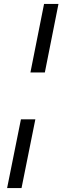

<svg xmlns="http://www.w3.org/2000/svg" viewBox="-20 -833 316 972"><path d="M276 -813 207 -466H134L203 -813ZM159 -229 89 119H16L86 -229Z"/></svg>

Font: TypoPRO Montserrat Alternates
Style: Italic
Weight: 400
Italic angle: -11.3°
Designer: Julieta Ulanovsky
Foundry: Julieta Ulanovsky
Version: Version 6.001